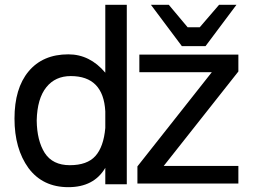

<svg xmlns="http://www.w3.org/2000/svg" viewBox="-20 -760 1087 795"><path d="M557 -534V-461H857L549 -71V0H967V-73H658L967 -464V-534ZM757 -647 679 -740H605L733 -569H831L959 -740H887L807 -647ZM263 15Q369 15 416 -65V3H505V-740H416V-459Q352 -535 263 -535Q157 -535 98 -464Q40 -394 40 -269Q40 -144 98 -64Q157 15 263 15ZM416 -299V-230Q409 -152 375 -114Q341 -76 269 -76Q198 -76 165 -127Q133 -178 132 -261Q134 -352 172 -399Q209 -445 273 -445Q408 -445 416 -299Z"/></svg>

Font: Sawarabi Gothic
Style: Regular
Weight: 400
Designer: mshio (mshio@users.sourceforge.jp)
Version: Version 20141215